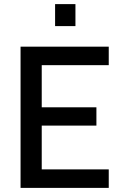

<svg xmlns="http://www.w3.org/2000/svg" viewBox="-20 -914 593 934"><path d="M80 0V-687H509V-597H183V-392H449V-303H183V-90H509V0ZM248 -787V-894H347V-787Z"/></svg>

Font: TitilliumText
Style: Medium
Weight: 500
Designer: Accademia di Belle Arti di Urbino and others
Foundry: Accademia di Belle Arti di Urbino and others.
Version: Version 60.001